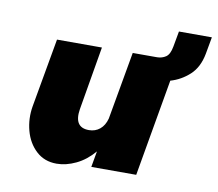

<svg xmlns="http://www.w3.org/2000/svg" viewBox="-72 -707 911 804"><g transform="rotate(10 383.0 -305.0)"><path d="M274 -230Q261 -150 326 -150Q353 -150 372.5 -166Q392 -182 400 -212L451 -500H554Q575 -500 591.5 -511Q608 -522 614 -556L626 -622H766L753 -550Q742 -491 706.5 -458.5Q671 -426 626 -413L554 0H363L375 -68Q341 -28 299 -8Q257 12 217 12Q165 12 130 -20.5Q95 -53 81.5 -103.5Q68 -154 77 -207L129 -500H320Z"/></g></svg>

Font: Overused Grotesk Black
Style: Italic
Weight: 900
Italic angle: -10°
Version: Version 0.003